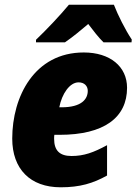

<svg xmlns="http://www.w3.org/2000/svg" viewBox="-20 -786 580 816"><path d="M133 -617V-606H256C288 -628 321 -655 355 -684C373 -660 401 -624 420 -606H539L540 -618C513 -658 480 -724 464 -766H273C234 -719 178 -660 133 -617ZM238 10C320 10 376 -7 435 -40V-169C378 -138 337 -123 284 -123C235 -123 210 -145 210 -196C210 -201 210 -207 211 -213H233C422 -213 520 -286 520 -413C520 -503 448 -563 336 -563C126 -563 32 -375 32 -197C32 -68 108 10 238 10ZM242 -330H232C243 -387 276 -436 314 -436C339 -436 353 -420 353 -400C353 -365 327 -330 242 -330Z"/></svg>

Font: Noto Sans SemiCondensed Black
Style: Italic
Weight: 900
Width: 4
Italic angle: -12°
Designer: Monotype Design Team
Foundry: Monotype Imaging Inc.
Version: Version 2.013